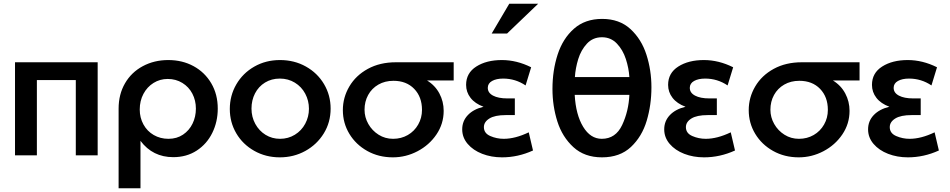

<svg xmlns="http://www.w3.org/2000/svg" viewBox="-20 -838 5127 1036"><path d="M61 -502V0H179V-406H389V0H507V-502Z M1037 -252Q1037 -296 1018 -332.5Q999 -369 964 -390.5Q929 -412 885 -412Q843 -412 808.5 -390.5Q774 -369 754 -331.5Q734 -294 734 -247Q734 -203 754 -166.5Q774 -130 809.5 -109.5Q845 -89 889 -89Q934 -89 967.5 -111.5Q1001 -134 1019 -171Q1037 -208 1037 -252ZM888 -514Q964 -514 1024.5 -481Q1085 -448 1120 -388.5Q1155 -329 1155 -252Q1155 -181 1125.5 -121Q1096 -61 1041.5 -25.5Q987 10 915 10Q804 10 738 -78V178H620V-252Q620 -329 654.5 -388.5Q689 -448 750.5 -481Q812 -514 888 -514Z M1764 -252Q1764 -324 1728.5 -384Q1693 -444 1630.5 -479Q1568 -514 1491 -514Q1414 -514 1352 -478.5Q1290 -443 1255 -382.5Q1220 -322 1220 -250Q1220 -178 1255 -118.5Q1290 -59 1352 -24Q1414 11 1490 11Q1565 11 1627.5 -23.5Q1690 -58 1727 -118Q1764 -178 1764 -252ZM1647 -251Q1647 -208 1627 -170.5Q1607 -133 1571 -111Q1535 -89 1491 -89Q1448 -89 1413 -110.5Q1378 -132 1357.5 -169.5Q1337 -207 1337 -252Q1337 -297 1356 -334Q1375 -371 1410 -392.5Q1445 -414 1490 -414Q1535 -414 1571 -392Q1607 -370 1627 -332.5Q1647 -295 1647 -251Z M2374 -240Q2374 -170 2335 -112.5Q2296 -55 2233 -22Q2170 11 2100 11Q2023 11 1961.5 -23.5Q1900 -58 1865 -116Q1830 -174 1830 -244Q1830 -312 1865 -371.5Q1900 -431 1965 -466.5Q2030 -502 2116 -502H2428V-404H2284Q2328 -377 2351 -333.5Q2374 -290 2374 -240ZM2257 -245Q2257 -315 2215 -358.5Q2173 -402 2103 -402Q2057 -402 2021.5 -381.5Q1986 -361 1966.5 -325.5Q1947 -290 1947 -246Q1947 -205 1967.5 -169Q1988 -133 2023 -111Q2058 -89 2101 -89Q2145 -89 2180.5 -109.5Q2216 -130 2236.5 -166Q2257 -202 2257 -245Z M2698 -89Q2760 -89 2833 -124L2856 -26Q2775 11 2689 11Q2631 11 2582 -8Q2533 -27 2503.5 -61.5Q2474 -96 2474 -140Q2474 -185 2504.5 -217Q2535 -249 2589 -262Q2543 -279 2519 -310Q2495 -341 2495 -380Q2495 -444 2550 -479Q2605 -514 2688 -514Q2768 -514 2846 -475L2816 -377Q2761 -414 2695 -414Q2658 -414 2635 -401Q2612 -388 2612 -364Q2612 -337 2640.5 -322Q2669 -307 2717 -307H2758V-217H2709Q2650 -217 2620.5 -198.5Q2591 -180 2591 -152Q2591 -119 2625.5 -104Q2660 -89 2698 -89ZM2633 -657H2716L2884 -818H2728Z M3229 -736Q3137 -736 3077 -683Q3017 -630 2989 -544Q2961 -458 2961 -358Q2961 -266 2987.5 -182.5Q3014 -99 3074 -44Q3134 11 3228 11Q3325 11 3384.5 -45Q3444 -101 3469.5 -186.5Q3495 -272 3495 -367Q3495 -459 3468 -543Q3441 -627 3381.5 -681.5Q3322 -736 3229 -736ZM3228 -637Q3276 -637 3308.5 -603Q3341 -569 3357 -519.5Q3373 -470 3376 -422H3082Q3085 -470 3100 -519Q3115 -568 3147 -602.5Q3179 -637 3228 -637ZM3227 -89Q3166 -89 3126.5 -154Q3087 -219 3081 -326H3376Q3372 -238 3337 -163.5Q3302 -89 3227 -89Z M3788 -89Q3850 -89 3923 -124L3946 -26Q3865 11 3779 11Q3721 11 3672 -8Q3623 -27 3593.5 -61.5Q3564 -96 3564 -140Q3564 -185 3594.5 -217Q3625 -249 3679 -262Q3633 -279 3609 -310Q3585 -341 3585 -380Q3585 -444 3640 -479Q3695 -514 3778 -514Q3858 -514 3936 -475L3906 -377Q3851 -414 3785 -414Q3748 -414 3725 -401Q3702 -388 3702 -364Q3702 -337 3730.5 -322Q3759 -307 3807 -307H3848V-217H3799Q3740 -217 3710.5 -198.5Q3681 -180 3681 -152Q3681 -119 3715.5 -104Q3750 -89 3788 -89Z M4564 -240Q4564 -170 4525 -112.5Q4486 -55 4423 -22Q4360 11 4290 11Q4213 11 4151.5 -23.5Q4090 -58 4055 -116Q4020 -174 4020 -244Q4020 -312 4055 -371.5Q4090 -431 4155 -466.5Q4220 -502 4306 -502H4618V-404H4474Q4518 -377 4541 -333.5Q4564 -290 4564 -240ZM4447 -245Q4447 -315 4405 -358.5Q4363 -402 4293 -402Q4247 -402 4211.5 -381.5Q4176 -361 4156.5 -325.5Q4137 -290 4137 -246Q4137 -205 4157.5 -169Q4178 -133 4213 -111Q4248 -89 4291 -89Q4335 -89 4370.5 -109.5Q4406 -130 4426.5 -166Q4447 -202 4447 -245Z M4888 -89Q4950 -89 5023 -124L5046 -26Q4965 11 4879 11Q4821 11 4772 -8Q4723 -27 4693.5 -61.5Q4664 -96 4664 -140Q4664 -185 4694.5 -217Q4725 -249 4779 -262Q4733 -279 4709 -310Q4685 -341 4685 -380Q4685 -444 4740 -479Q4795 -514 4878 -514Q4958 -514 5036 -475L5006 -377Q4951 -414 4885 -414Q4848 -414 4825 -401Q4802 -388 4802 -364Q4802 -337 4830.5 -322Q4859 -307 4907 -307H4948V-217H4899Q4840 -217 4810.5 -198.5Q4781 -180 4781 -152Q4781 -119 4815.5 -104Q4850 -89 4888 -89Z"/></svg>

Font: Geom Medium
Style: Bold
Weight: 500
Version: Version 1.102